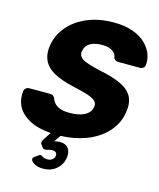

<svg xmlns="http://www.w3.org/2000/svg" viewBox="-134 -804 929 1119"><g transform="rotate(15 331.0 -245.0)"><path d="M233 220Q206 220 186.5 211Q167 202 160.5 190Q154 178 165 169L187 153Q197 145 203 147.5Q209 150 218 155.5Q227 161 246 161Q261 161 272.5 152.5Q284 144 286 131Q289 119 282 110.5Q275 102 259 102Q247 102 236.5 105.5Q226 109 217 109.5Q208 110 202 104L187 84Q183 78 185 71Q187 64 194 52L223 8Q138 1 87.5 -28.5Q37 -58 17.5 -100.5Q-2 -143 6 -191Q8 -199 16 -205.5Q24 -212 33 -212H159Q173 -212 179 -207Q185 -202 190 -194Q194 -179 206 -165Q218 -151 240 -142.5Q262 -134 297 -134Q355 -134 388.5 -152Q422 -170 428 -201Q433 -224 420 -238Q407 -252 373.5 -263.5Q340 -275 284 -287Q211 -303 163 -328.5Q115 -354 96 -395.5Q77 -437 90 -499Q104 -560 148 -608Q192 -656 260 -683Q328 -710 412 -710Q481 -710 530 -692Q579 -674 608.5 -644Q638 -614 649.5 -580.5Q661 -547 656 -515Q655 -507 647 -500.5Q639 -494 630 -494H498Q487 -494 480 -498Q473 -502 468 -511Q468 -533 445.5 -549.5Q423 -566 382 -566Q338 -566 310 -550.5Q282 -535 276 -503Q271 -483 281.5 -468Q292 -453 321.5 -442Q351 -431 403 -419Q490 -402 541 -376.5Q592 -351 609.5 -310.5Q627 -270 614 -209Q600 -144 553 -95.5Q506 -47 436.5 -20.5Q367 6 283 9L255 50Q261 47 272 45.5Q283 44 289 44Q326 44 342 68Q358 92 350 131Q342 169 310.5 194.5Q279 220 233 220Z"/></g></svg>

Font: Rubik
Style: Bold Italic
Weight: 700
Italic angle: -12°
Designer: Hubert and Fischer
Foundry: Hubert and Fischer
Version: Version 2.300;gftools[0.9.30]